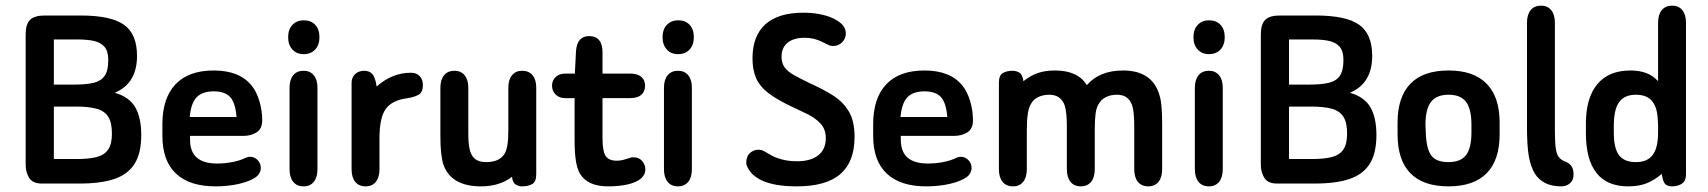

<svg xmlns="http://www.w3.org/2000/svg" viewBox="-20 -651 6057 681"><path d="M387 -322Q466 -355 466 -453Q466 -530 420 -563Q374 -596 266 -596H138Q102 -596 86.5 -580.5Q71 -565 71 -529V-67Q71 -40 83.5 -20Q96 0 128 0H263Q337 0 385 -16Q433 -32 457 -69.5Q481 -107 481 -172Q481 -233 460 -270Q439 -307 387 -322ZM171 -351V-511H256Q291 -511 314.5 -505.5Q338 -500 351 -484.5Q364 -469 364 -438Q364 -401 351.5 -382.5Q339 -364 313 -357.5Q287 -351 245 -351ZM171 -87V-273H250Q294 -273 322 -265.5Q350 -258 363.5 -237.5Q377 -217 377 -177Q377 -140 363.5 -120.5Q350 -101 323 -94Q296 -87 254 -87Z M654 -169H843Q870 -169 890 -181.5Q910 -194 910 -224Q910 -260 899.5 -294Q889 -328 872 -348Q829 -401 738 -401Q649 -401 602.5 -352Q556 -303 556 -210V-169Q556 -81 604 -35.5Q652 10 744 10Q790 10 828.5 1Q867 -8 888 -23Q896 -29 900.5 -37.5Q905 -46 905 -55Q905 -72 893.5 -83.5Q882 -95 866 -95Q861 -95 853 -92Q833 -82 806 -76.5Q779 -71 750 -71Q702 -71 678 -92Q654 -113 654 -156ZM819 -236H653Q657 -284 677 -305.5Q697 -327 738 -327Q778 -327 796.5 -306.5Q815 -286 819 -236Z M1057 -579Q1033 -579 1017.5 -563Q1002 -547 1002 -519Q1002 -492 1017 -475.5Q1032 -459 1057 -459Q1083 -459 1098 -475.5Q1113 -492 1113 -519Q1113 -547 1098 -563Q1083 -579 1057 -579ZM1007 -51Q1007 -22 1020 -6Q1033 10 1057 10Q1080 10 1093 -6Q1106 -22 1106 -51V-340Q1106 -368 1093 -384Q1080 -400 1057 -400Q1033 -400 1020 -384Q1007 -368 1007 -340Z M1316 -344Q1311 -377 1300.5 -388.5Q1290 -400 1272 -400Q1252 -400 1239.5 -388Q1227 -376 1227 -357V-51Q1227 -22 1240 -6Q1253 10 1277 10Q1300 10 1313 -6Q1326 -22 1326 -51V-161Q1326 -234 1348.5 -265Q1371 -296 1427 -303Q1451 -307 1465.5 -315.5Q1480 -324 1480 -350Q1480 -369 1468.5 -381Q1457 -393 1438 -393Q1370 -393 1316 -344Z M1796 -24Q1798 -4 1808.5 3Q1819 10 1831 10Q1853 10 1867.5 2Q1882 -6 1882 -33V-340Q1882 -368 1869 -384Q1856 -400 1832 -400Q1809 -400 1796 -384Q1783 -368 1783 -340V-188Q1783 -156 1779.5 -135.5Q1776 -115 1768 -103Q1749 -76 1705 -76Q1685 -76 1671.5 -83Q1658 -90 1651 -106Q1641 -126 1641 -177V-340Q1641 -368 1628 -384Q1615 -400 1592 -400Q1568 -400 1555 -384Q1542 -368 1542 -340V-169Q1542 -133 1544.5 -110.5Q1547 -88 1551 -72Q1577 10 1686 10Q1752 10 1796 -24Z M2018 -303V-153Q2018 -111 2022.5 -81.5Q2027 -52 2037 -35Q2064 10 2137 10Q2177 10 2207 3Q2237 -4 2253 -17.5Q2269 -31 2269 -50Q2269 -67 2257.5 -80Q2246 -93 2228 -93Q2226 -93 2224 -93Q2222 -93 2221 -93Q2202 -87 2191 -84Q2180 -81 2168 -81Q2139 -81 2128 -98Q2117 -115 2117 -161V-303H2215Q2241 -303 2254.5 -314.5Q2268 -326 2268 -347Q2268 -367 2254.5 -378.5Q2241 -390 2215 -390H2117V-466Q2117 -494 2105 -508.5Q2093 -523 2070 -523Q2027 -523 2023 -470L2019 -390H1984Q1964 -390 1951 -378Q1938 -366 1938 -347Q1938 -328 1951 -315.5Q1964 -303 1984 -303Z M2385 -579Q2361 -579 2345.5 -563Q2330 -547 2330 -519Q2330 -492 2345 -475.5Q2360 -459 2385 -459Q2411 -459 2426 -475.5Q2441 -492 2441 -519Q2441 -547 2426 -563Q2411 -579 2385 -579ZM2335 -51Q2335 -22 2348 -6Q2361 10 2385 10Q2408 10 2421 -6Q2434 -22 2434 -51V-340Q2434 -368 2421 -384Q2408 -400 2385 -400Q2361 -400 2348 -384Q2335 -368 2335 -340Z M2794 -270Q2818 -259 2844.5 -246Q2871 -233 2890 -213Q2909 -193 2909 -161Q2909 -121 2882 -100Q2855 -79 2807 -79Q2747 -79 2704 -107Q2688 -116 2683 -118Q2678 -120 2670 -120Q2657 -120 2645.5 -112.5Q2634 -105 2630 -93Q2625 -78 2628 -66Q2641 -29 2685.5 -9.5Q2730 10 2806 10Q2910 10 2960.5 -33.5Q3011 -77 3011 -166Q3011 -222 2990.5 -256Q2970 -290 2934.5 -312.5Q2899 -335 2852 -356Q2819 -372 2796.5 -384.5Q2774 -397 2763 -412Q2752 -427 2752 -450Q2752 -482 2773.5 -499.5Q2795 -517 2834 -517Q2868 -517 2897 -502Q2911 -495 2917.5 -492Q2924 -489 2927.5 -488.5Q2931 -488 2936 -488Q2954 -488 2967 -501Q2980 -514 2980 -533Q2980 -554 2960 -570.5Q2940 -587 2906 -596.5Q2872 -606 2829 -606Q2741 -606 2695 -565Q2649 -524 2649 -444Q2649 -403 2662 -373.5Q2675 -344 2706.5 -320Q2738 -296 2794 -270Z M3175 -169H3364Q3391 -169 3411 -181.5Q3431 -194 3431 -224Q3431 -260 3420.5 -294Q3410 -328 3393 -348Q3350 -401 3259 -401Q3170 -401 3123.5 -352Q3077 -303 3077 -210V-169Q3077 -81 3125 -35.5Q3173 10 3265 10Q3311 10 3349.5 1Q3388 -8 3409 -23Q3417 -29 3421.5 -37.5Q3426 -46 3426 -55Q3426 -72 3414.5 -83.5Q3403 -95 3387 -95Q3382 -95 3374 -92Q3354 -82 3327 -76.5Q3300 -71 3271 -71Q3223 -71 3199 -92Q3175 -113 3175 -156ZM3340 -236H3174Q3178 -284 3198 -305.5Q3218 -327 3259 -327Q3299 -327 3317.5 -306.5Q3336 -286 3340 -236Z M3610 -363Q3607 -386 3596 -393Q3585 -400 3572 -400Q3551 -400 3537 -392Q3523 -384 3523 -357V-51Q3523 -22 3536 -6Q3549 10 3573 10Q3596 10 3609 -6Q3622 -22 3622 -51V-189Q3622 -225 3625.5 -247.5Q3629 -270 3637 -283Q3646 -299 3663 -307Q3680 -315 3702 -315Q3742 -315 3756 -278Q3760 -267 3762 -247.5Q3764 -228 3764 -201V-51Q3764 -22 3777 -6Q3790 10 3813 10Q3837 10 3850 -6Q3863 -22 3863 -51V-192Q3863 -227 3866 -249Q3869 -271 3878 -284Q3887 -299 3903.5 -307Q3920 -315 3942 -315Q3963 -315 3976 -305.5Q3989 -296 3996 -276Q4003 -254 4003 -201V-51Q4003 -22 4016 -6Q4029 10 4053 10Q4076 10 4089 -6Q4102 -22 4102 -51V-209Q4102 -247 4100 -271Q4098 -295 4093 -312Q4068 -401 3963 -401Q3922 -401 3889.5 -388Q3857 -375 3835 -349Q3803 -401 3722 -401Q3687 -401 3661 -392Q3635 -383 3610 -363Z M4268 -579Q4244 -579 4228.5 -563Q4213 -547 4213 -519Q4213 -492 4228 -475.5Q4243 -459 4268 -459Q4294 -459 4309 -475.5Q4324 -492 4324 -519Q4324 -547 4309 -563Q4294 -579 4268 -579ZM4218 -51Q4218 -22 4231 -6Q4244 10 4268 10Q4291 10 4304 -6Q4317 -22 4317 -51V-340Q4317 -368 4304 -384Q4291 -400 4268 -400Q4244 -400 4231 -384Q4218 -368 4218 -340Z M4768 -322Q4847 -355 4847 -453Q4847 -530 4801 -563Q4755 -596 4647 -596H4519Q4483 -596 4467.5 -580.5Q4452 -565 4452 -529V-67Q4452 -40 4464.5 -20Q4477 0 4509 0H4644Q4718 0 4766 -16Q4814 -32 4838 -69.5Q4862 -107 4862 -172Q4862 -233 4841 -270Q4820 -307 4768 -322ZM4552 -351V-511H4637Q4672 -511 4695.5 -505.5Q4719 -500 4732 -484.5Q4745 -469 4745 -438Q4745 -401 4732.5 -382.5Q4720 -364 4694 -357.5Q4668 -351 4626 -351ZM4552 -87V-273H4631Q4675 -273 4703 -265.5Q4731 -258 4744.5 -237.5Q4758 -217 4758 -177Q4758 -140 4744.5 -120.5Q4731 -101 4704 -94Q4677 -87 4635 -87Z M4937 -216V-175Q4937 -83 4982.5 -36.5Q5028 10 5118 10Q5207 10 5253 -36.5Q5299 -83 5299 -175V-216Q5299 -307 5253 -354Q5207 -401 5118 -401Q5028 -401 4982.5 -354Q4937 -307 4937 -216ZM5199 -209V-181Q5199 -126 5180 -101Q5161 -76 5117 -76Q5074 -76 5056.5 -99.5Q5039 -123 5037 -182L5036 -209Q5036 -264 5055.5 -289.5Q5075 -315 5118 -315Q5161 -315 5180 -289.5Q5199 -264 5199 -209Z M5517 10Q5536 10 5548.5 -1Q5561 -12 5561 -30Q5562 -49 5554.5 -60.5Q5547 -72 5534 -77Q5519 -82 5510 -92.5Q5501 -103 5498 -125.5Q5495 -148 5495 -188V-570Q5495 -599 5482 -615Q5469 -631 5446 -631Q5422 -631 5409 -615Q5396 -599 5396 -570V-202Q5396 -134 5402.5 -97Q5409 -60 5424 -35Q5453 10 5517 10Z M5861 -363Q5828 -401 5763 -401Q5686 -401 5645.5 -352.5Q5605 -304 5605 -212V-179Q5605 -85 5642.5 -37.5Q5680 10 5755 10Q5791 10 5818 0Q5845 -10 5874 -34Q5878 -7 5886 1.5Q5894 10 5911 10Q5931 10 5945.5 0.5Q5960 -9 5960 -32V-570Q5960 -599 5947 -615Q5934 -631 5911 -631Q5887 -631 5874 -615Q5861 -599 5861 -570ZM5861 -209V-181Q5861 -127 5842 -101.5Q5823 -76 5782 -76Q5741 -76 5722.5 -100.5Q5704 -125 5704 -180V-205Q5704 -263 5723 -289Q5742 -315 5782 -315Q5825 -315 5843 -288Q5852 -275 5856 -257.5Q5860 -240 5861 -209Z"/></svg>

Font: Beiruti SemiBold
Style: Regular
Weight: 600
Designer: Arlette Boutros
Foundry: Boutros
Version: Version 1.41